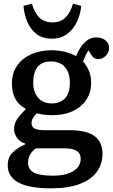

<svg xmlns="http://www.w3.org/2000/svg" viewBox="-20 -797 615 1047"><path d="M257 230Q22 230 22 104Q22 63 47 36.5Q72 10 118 -10V-14Q90 -22 73.5 -44.5Q57 -67 57 -92Q57 -119 70 -142Q83 -165 120 -201V-204Q45 -243 45 -341Q45 -398 73 -438.5Q101 -479 150 -501Q199 -523 263 -523Q296 -523 331.5 -515Q367 -507 395 -491Q414 -539 442 -566Q470 -593 506 -593Q534 -593 554.5 -577.5Q575 -562 575 -535Q575 -512 557.5 -493.5Q540 -475 516 -475Q489 -475 474 -503L463 -523Q454 -510 447 -495Q440 -480 433 -462Q453 -439 465 -410.5Q477 -382 477 -346Q477 -267 419.5 -218Q362 -169 264 -169Q240 -169 217 -172Q194 -175 181 -180Q165 -162 158.5 -150.5Q152 -139 152 -126Q152 -105 169 -96Q186 -87 222 -87H361Q452 -87 495.5 -55Q539 -23 539 42Q539 96 509 138.5Q479 181 417 205.5Q355 230 257 230ZM262 -233Q310 -233 335.5 -262Q361 -291 361 -344Q361 -401 334 -431.5Q307 -462 257 -462Q209 -462 185 -432Q161 -402 161 -347Q161 -295 188 -264Q215 -233 262 -233ZM268 161Q340 161 380 136Q420 111 420 69Q420 12 335 12H175Q133 44 133 89Q133 127 164.5 144Q196 161 268 161ZM262 -586Q213 -586 180.5 -610.5Q148 -635 130 -675.5Q112 -716 108 -765L154 -777Q168 -727 195 -701Q222 -675 267 -675Q313 -675 339.5 -704Q366 -733 378 -777L423 -765Q419 -720 400 -679Q381 -638 346.5 -612Q312 -586 262 -586Z"/></svg>

Font: Literata Medium
Style: Regular
Weight: 500
Designer: Latin by Veronika Burian and Jose Scaglione. Greek by Irene Vlachou. Cyrillic by Vera Evstafieva.
Foundry: TypeTogether
Version: Version 3.103; ttfautohint (v1.8.4.7-5d5b);gftools[0.9.29]